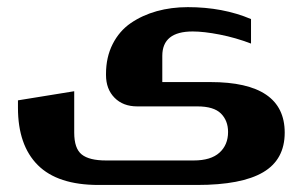

<svg xmlns="http://www.w3.org/2000/svg" viewBox="-20 -423 855 543"><path d="M279.8 -210.9V-213.9Q279.8 -261.2 298.6 -298.3Q317.4 -335.4 349.9 -357.7Q382.3 -379.9 423.3 -391.4Q464.4 -402.8 511.2 -402.8Q610.4 -402.8 689.9 -369.1V-299.8Q646.5 -316.4 601.6 -325.2Q556.6 -334 524.9 -334Q439 -334 439 -265.1V-190.9H575.2Q785.2 -190.9 785.2 -47.9Q785.2 28.3 724.1 64.2Q663.1 100.1 537.1 100.1H258.8Q143.1 100.1 86.9 43.9Q30.8 -12.2 30.8 -118.2V-139.2L189.9 -165V-47.9Q189.9 -2.9 211.2 13.9Q232.4 30.8 279.8 30.8H527.8Q576.2 30.8 600.6 8.8Q625 -13.2 625 -49.8Q625 -82 604.7 -102.1Q584.5 -122.1 538.1 -122.1H368.2Q328.1 -122.1 304 -146.5Q279.8 -170.9 279.8 -210.9Z"/></svg>

Font: Wesal
Style: Regular
Weight: 900
Designer: Ahmed zaza
Foundry: Ahmed zaza
Version: Version 2.01